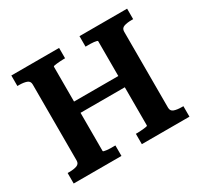

<svg xmlns="http://www.w3.org/2000/svg" viewBox="-148 -902 1143 1093"><g transform="rotate(-30 423.5 -355.0)"><path d="M203 -403H626V-329H203ZM43 0V-69H54Q84 -69 103.5 -76Q123 -83 123 -105V-605Q123 -627 103.5 -634Q84 -641 54 -641H43V-710H357V-642H348Q337 -642 324.5 -641Q312 -640 301.5 -639Q291 -638 284.5 -636.5Q278 -635 278 -632V-78Q278 -75 284.5 -73.5Q291 -72 301.5 -70.5Q312 -69 324.5 -69Q337 -69 348 -69H357V0ZM491 0V-68H499Q511 -68 523.5 -69Q536 -70 546 -71Q556 -72 562.5 -73.5Q569 -75 569 -78V-632Q569 -635 562.5 -636.5Q556 -638 546 -639.5Q536 -641 523.5 -641Q511 -641 499 -641H491V-710H804V-641H794Q763 -641 743.5 -634Q724 -627 724 -605V-105Q724 -83 743.5 -76Q763 -69 794 -69H804V0Z"/></g></svg>

Font: Roboto Serif SemiBold
Style: Regular
Weight: 600
Designer: Greg Gazdowicz
Foundry: Commercial Type
Version: Version 1.008